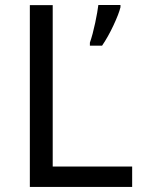

<svg xmlns="http://www.w3.org/2000/svg" viewBox="-20 -734 564 754"><path d="M97.2 0V-713.9H187V-80.1H499V0ZM333 -566.4Q344.2 -598.6 353.8 -644Q363.3 -689.5 366.2 -714.4H453.1V-705.6Q446.8 -679.7 425.8 -634.8Q404.8 -589.8 380.9 -554.7H333Z"/></svg>

Font: NotoSans
Style: Regular
Weight: 400
Designer: Monotype Design team
Foundry: Monotype Imaging Inc.
Version: Version 1.04; ttfautohint (v1.4.1)